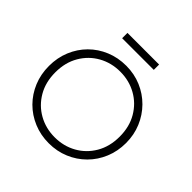

<svg xmlns="http://www.w3.org/2000/svg" viewBox="-220 -1069 1278 1278"><g transform="rotate(45 419.0 -430.0)"><path d="M419 15Q342 15 275.8 -12.8Q209.5 -40.5 160.2 -90Q111 -139.5 83.5 -206Q56 -272.5 56 -350Q56 -428 83.5 -494.5Q111 -561 160.2 -610.5Q209.5 -660 275.8 -687.5Q342 -715 419 -715Q495.5 -715 561.5 -687Q627.5 -659 677 -609Q726.5 -559 754.2 -492.8Q782 -426.5 782 -350Q782 -272.5 754.2 -206Q726.5 -139.5 677 -90Q627.5 -40.5 561.5 -12.8Q495.5 15 419 15ZM419 -41Q503 -41 571.8 -79.5Q640.5 -118 681.2 -187.5Q722 -257 722 -350Q722 -443 681.2 -512.5Q640.5 -582 571.8 -620.5Q503 -659 419 -659Q335 -659 266.2 -620.5Q197.5 -582 156.8 -512.5Q116 -443 116 -350Q116 -257 156.8 -187.5Q197.5 -118 266.2 -79.5Q335 -41 419 -41ZM270 -825V-875H568V-825Z"/></g></svg>

Font: Geologica Thin
Style: Regular
Weight: 100
Designer: Sindre Bremnes, Frode Helland
Foundry: Monokrom Skriftforlag AS
Version: Version 1.010; ttfautohint (v1.8.4.7-5d5b);gftools[0.9.28]